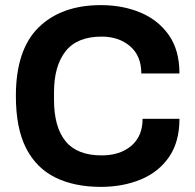

<svg xmlns="http://www.w3.org/2000/svg" viewBox="-20 -718 762 750"><path d="M374 12Q271 12 196.5 -24.5Q122 -61 82 -139Q42 -217 42 -343Q42 -524 131 -611Q220 -698 374 -698Q459 -698 528.5 -669Q598 -640 639.5 -581Q681 -522 681 -431H532Q532 -500 488 -537.5Q444 -575 377 -575Q281 -575 236 -517.5Q191 -460 191 -358V-328Q191 -222 236 -166.5Q281 -111 377 -111Q449 -111 493 -148.5Q537 -186 537 -254H681Q681 -164 640.5 -105Q600 -46 530 -17Q460 12 374 12Z"/></svg>

Font: Archivo VF Beta
Style: Regular
Weight: 400
Designer: Hector Gatti
Foundry: Omnibus-Type
Version: Version 1.002